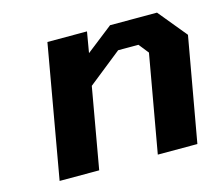

<svg xmlns="http://www.w3.org/2000/svg" viewBox="-81 -627 846 731"><g transform="rotate(-15 342.5 -261.5)"><path d="M69 0 161 -523H317L303 -441L408 -523H593L685 -411L612 0H456L524 -384L493 -423H413L281 -318L225 0Z"/></g></svg>

Font: Tomorrow SemiBold
Style: Italic
Weight: 600
Italic angle: -10°
Designer: Tony de Marco, Monica Rizzolli
Foundry: Just in Type
Version: Version 2.002